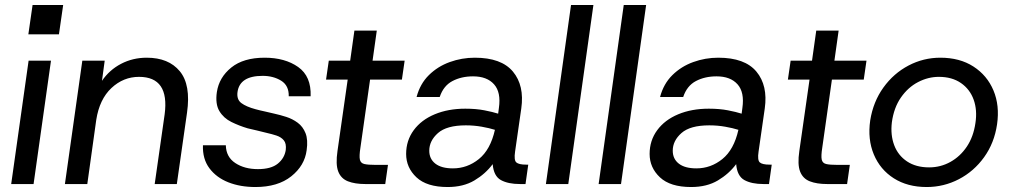

<svg xmlns="http://www.w3.org/2000/svg" viewBox="-20 -740 4062 772"><path d="M94 -602 111 -720H234L217 -602ZM25 0 95 -496H185L115 0Z M602 0 642 -280Q662 -431 539 -431Q476 -431 428 -386Q380 -341 367 -258L331 0H241L311 -496H401L390 -415Q420 -459 467 -483.5Q514 -508 570 -508Q658 -508 703 -453.5Q748 -399 732 -287L691 0Z M1007 12Q946 12 898 -7Q850 -26 822 -63.5Q794 -101 796 -156H888Q889 -109 926 -84.5Q963 -60 1017 -60Q1070 -60 1097 -82Q1124 -104 1129 -137Q1132 -163 1121 -176Q1110 -189 1091.5 -195Q1073 -201 1055 -205Q1035 -210 1014.5 -215Q994 -220 976 -224Q942 -234 910.5 -249.5Q879 -265 862 -293.5Q845 -322 852 -370Q861 -429 910 -468.5Q959 -508 1044 -508Q1126 -508 1179 -470.5Q1232 -433 1229 -353H1141Q1142 -396 1110.5 -415.5Q1079 -435 1036 -435Q944 -435 935 -370Q931 -340 950.5 -325.5Q970 -311 1007 -301Q1025 -296 1046.5 -291.5Q1068 -287 1083 -283Q1106 -278 1131 -270Q1156 -262 1177 -246.5Q1198 -231 1208.5 -204.5Q1219 -178 1213 -136Q1205 -74 1151 -31Q1097 12 1007 12Z M1449 0Q1407 0 1379 -11Q1351 -22 1340 -50.5Q1329 -79 1337 -133L1378 -420H1291L1302 -496H1388L1405 -617H1495L1478 -496H1607L1596 -420H1468L1429 -145Q1424 -113 1427 -98.5Q1430 -84 1445 -80.5Q1460 -77 1491 -77H1540L1529 0Z M1780 12Q1696 12 1654.5 -27Q1613 -66 1613 -121Q1613 -175 1643.5 -216.5Q1674 -258 1728 -280.5Q1782 -303 1851 -303Q1894 -303 1927.5 -296.5Q1961 -290 1983 -283L1986 -306Q1995 -369 1966.5 -401Q1938 -433 1882 -433Q1835 -433 1799 -414Q1763 -395 1748 -350H1655Q1669 -403 1704.5 -438Q1740 -473 1788.5 -490.5Q1837 -508 1889 -508Q1996 -508 2042.5 -452Q2089 -396 2076 -304L2051 -130Q2046 -96 2056 -87Q2066 -78 2096 -78H2104L2093 0H2071Q2023 0 1994 -16Q1965 -32 1961 -80Q1932 -41 1887.5 -14.5Q1843 12 1780 12ZM1706 -134Q1706 -101 1730.5 -82Q1755 -63 1801 -63Q1859 -63 1905.5 -100.5Q1952 -138 1970 -218Q1948 -225 1917 -230.5Q1886 -236 1853 -236Q1776 -236 1741 -205Q1706 -174 1706 -134Z M2175 0 2276 -720H2366L2265 0Z M2387 0 2488 -720H2578L2477 0Z M2759 12Q2675 12 2633.5 -27Q2592 -66 2592 -121Q2592 -175 2622.5 -216.5Q2653 -258 2707 -280.5Q2761 -303 2830 -303Q2873 -303 2906.5 -296.5Q2940 -290 2962 -283L2965 -306Q2974 -369 2945.5 -401Q2917 -433 2861 -433Q2814 -433 2778 -414Q2742 -395 2727 -350H2634Q2648 -403 2683.5 -438Q2719 -473 2767.5 -490.5Q2816 -508 2868 -508Q2975 -508 3021.5 -452Q3068 -396 3055 -304L3030 -130Q3025 -96 3035 -87Q3045 -78 3075 -78H3083L3072 0H3050Q3002 0 2973 -16Q2944 -32 2940 -80Q2911 -41 2866.5 -14.5Q2822 12 2759 12ZM2685 -134Q2685 -101 2709.5 -82Q2734 -63 2780 -63Q2838 -63 2884.5 -100.5Q2931 -138 2949 -218Q2927 -225 2896 -230.5Q2865 -236 2832 -236Q2755 -236 2720 -205Q2685 -174 2685 -134Z M3306 0Q3264 0 3236 -11Q3208 -22 3197 -50.5Q3186 -79 3194 -133L3235 -420H3148L3159 -496H3245L3262 -617H3352L3335 -496H3464L3453 -420H3325L3286 -145Q3281 -113 3284 -98.5Q3287 -84 3302 -80.5Q3317 -77 3348 -77H3397L3386 0Z M3706 12Q3629 12 3574 -23Q3519 -58 3493.5 -119Q3468 -180 3479 -256Q3491 -331 3532 -388Q3573 -445 3633 -476.5Q3693 -508 3761 -508Q3839 -508 3894 -472.5Q3949 -437 3974.5 -376.5Q4000 -316 3989 -240Q3978 -165 3937 -108Q3896 -51 3835.5 -19.5Q3775 12 3706 12ZM3716 -67Q3762 -67 3801.5 -89Q3841 -111 3867.5 -150.5Q3894 -190 3902 -245Q3910 -297 3895 -339Q3880 -381 3844 -406Q3808 -431 3755 -431Q3712 -431 3671.5 -410Q3631 -389 3602.5 -348Q3574 -307 3566 -248Q3560 -197 3575.5 -156Q3591 -115 3627 -91Q3663 -67 3716 -67Z"/></svg>

Font: Host Grotesk
Style: Italic
Weight: 400
Italic angle: -8°
Designer: Doğukan Karapınar based on Poppins by Indian Type Foundry, Jonny Pinhorn
Foundry: Element Type
Version: Version 1.001; ttfautohint (v1.8.4.7-5d5b)